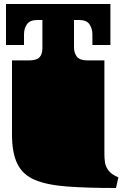

<svg xmlns="http://www.w3.org/2000/svg" viewBox="-20 -736 612 960"><path d="M560 204Q415 204 315 196.5Q215 189 154.5 163.5Q94 138 67 83.5Q40 29 40 -64V-135Q40 -152 40 -156.5Q40 -161 40 -163Q40 -165 40 -171V-172Q40 -179 40 -180.5Q40 -182 40 -187.5Q40 -193 40 -209V-260Q40 -277 40 -281.5Q40 -286 40 -288Q40 -290 40 -296V-297Q40 -304 40 -305.5Q40 -307 40 -312.5Q40 -318 40 -334V-434H125Q163 -434 177.5 -449.5Q192 -465 192 -495V-636H167Q130 -636 115 -615Q100 -594 100 -564V-511H10V-716H532V-511H442V-563Q442 -593 427.5 -614.5Q413 -636 375 -636H350V-500Q350 -470 365 -452Q380 -434 417 -434H502V-334Q502 -318 502 -312.5Q502 -307 502 -305.5Q502 -304 502 -297V-296Q502 -290 502 -288Q502 -286 502 -281.5Q502 -277 502 -260V-209Q502 -193 502 -187.5Q502 -182 502 -180.5Q502 -179 502 -172V-171Q502 -165 502 -163Q502 -161 502 -156.5Q502 -152 502 -135V38Q502 56 505 76.5Q508 97 522.5 116.5Q537 136 572 151Z"/></svg>

Font: Danfo
Style: Regular
Weight: 400
Designer: Seyi Olusanya, David Udoh, Eyiyemi Adegbite, Mirko Velimirović
Version: Version 1.000